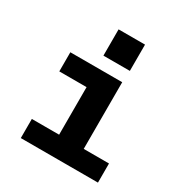

<svg xmlns="http://www.w3.org/2000/svg" viewBox="-173 -872 947 1000"><g transform="rotate(30 300.0 -372.5)"><path d="M94 -115H258V-401H94V-516H406V-115H558V0H94ZM411 -745V-587H252V-745Z"/></g></svg>

Font: iA Writer Duo V
Style: Regular
Weight: 400
Designer: Mike Abbink, Paul van der Laan, Pieter van Rosmalen, Oliver Reichenstein
Foundry: Information Architects Inc.
Version: Version 2.000